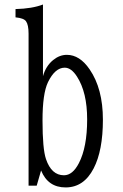

<svg xmlns="http://www.w3.org/2000/svg" viewBox="-20 -800 540 840"><path d="M105 12.2V-652.8Q105 -691.4 93.8 -707Q84 -720.7 47.9 -724.1V-760.3Q121.1 -762.2 168 -780.3V-466.8Q180.7 -511.7 212.9 -537.6Q240.7 -560.1 272.5 -560.1Q328.6 -560.1 372.1 -496.6Q430.2 -412.1 430.2 -276.4Q430.2 -141.1 389.6 -63Q346.7 20 267.1 20Q189.9 20 159.7 -54.2L140.6 12.2ZM263.2 -503.9Q220.7 -503.9 189.9 -440.4Q166 -390.6 166 -272.9Q166 -148.4 181.2 -104Q205.1 -33.2 259.8 -33.2Q297.9 -33.2 325.2 -86.4Q361.3 -156.2 361.3 -277.8Q361.3 -396 316.9 -464.8Q292 -503.9 263.2 -503.9Z"/></svg>

Font: BIZ UDMincho
Style: Regular
Weight: 400
Monospace: yes
Designer: TypeBank Co., Ltd.
Foundry: Morisawa Inc.
Version: Version 1.06